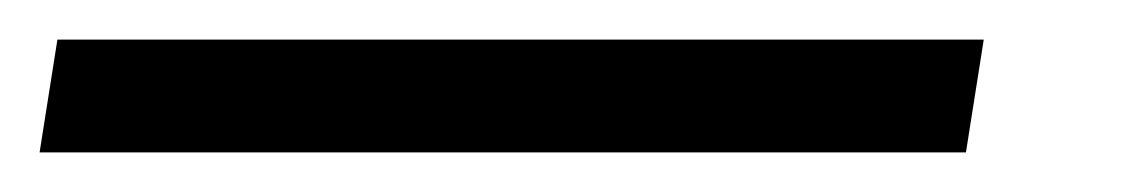

<svg xmlns="http://www.w3.org/2000/svg" viewBox="-52 -20 572 97"><path d="M-32 57 -23 0H445L436 57Z"/></svg>

Font: Nunito Sans 10pt
Style: Italic
Weight: 400
Italic angle: -9°
Designer: Vernon Adams
Foundry: Vernon Adams
Version: Version 3.101;gftools[0.9.27]